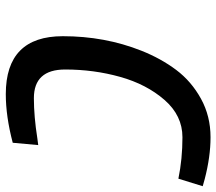

<svg xmlns="http://www.w3.org/2000/svg" viewBox="-62 -674 747 663"><g transform="rotate(90 311.5 -342.5)"><path d="M305 11Q105 11 105 -186Q105 -331 155 -457Q182 -525 221.5 -577.5Q261 -630 321 -663Q381 -696 454 -696Q521 -696 598 -676L623 -669L597 -585Q529 -599 454 -599Q379 -599 325 -537Q271 -475 245.5 -384Q220 -293 220 -194Q220 -86 319 -86Q382 -86 458 -98L481 -101L473 -13Q382 11 305 11Z"/></g></svg>

Font: Titillium Web SemiBold
Style: Italic
Weight: 600
Italic angle: -13°
Version: Version 1.002;PS 57.000;hotconv 1.0.70;makeotf.lib2.5.55311